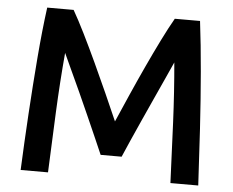

<svg xmlns="http://www.w3.org/2000/svg" viewBox="-50 -752 984 811"><g transform="rotate(5 442.0 -346.5)"><path d="M66 0Q71 -116 78.5 -239Q86 -362 95.5 -479Q105 -596 118 -693H230Q253 -653 280.5 -597.5Q308 -542 337 -479.5Q366 -417 394 -354.5Q422 -292 445 -239Q468 -292 495.5 -354.5Q523 -417 552 -479.5Q581 -542 608.5 -597.5Q636 -653 659 -693H766Q778 -596 788 -479Q798 -362 805.5 -239Q813 -116 819 0H701Q696 -125 690 -255.5Q684 -386 673 -509Q661 -482 642 -440.5Q623 -399 601 -350.5Q579 -302 557 -253.5Q535 -205 516.5 -163Q498 -121 486 -93H397Q385 -121 366.5 -163Q348 -205 326.5 -253.5Q305 -302 283 -350.5Q261 -399 241.5 -440.5Q222 -482 210 -509Q199 -386 193 -255.5Q187 -125 182 0Z"/></g></svg>

Font: Ubuntu Sans SemiBold
Style: Regular
Weight: 600
Designer: Dalton Maag Ltd
Foundry: Dalton Maag Ltd
Version: Version 1.006; ttfautohint (v1.8.4.7-5d5b)